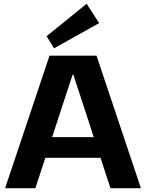

<svg xmlns="http://www.w3.org/2000/svg" viewBox="-20 -994 771 1014"><path d="M241.5 -700H489.7L724.3 0H563.4L367.4 -599.5H363.4L166.8 0H6.9ZM188.9 -269.8H541.9V-160.6H188.9ZM503.7 -872.1 265.5 -738.9 226.1 -802.9 437.6 -974Z"/></svg>

Font: Pathway Extreme 8pt Thin 12pt
Style: Regular
Weight: 100
Version: Version 1.001;gftools[0.9.26]